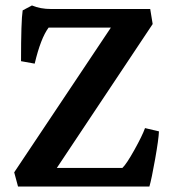

<svg xmlns="http://www.w3.org/2000/svg" viewBox="-20 -683 635 703"><path d="M168 -650H530L539 -595L188 -68H428Q443 -82 472 -134Q501 -186 511 -214L562 -202Q561 -174 548 -100.5Q535 -27 527 0H46L32 -52L386 -582H158Q129 -543 107 -450L57 -459Q57 -607 63 -645L97 -663Q127 -650 168 -650Z"/></svg>

Font: Buenard
Style: Bold
Weight: 700
Foundry: FontFuror
Version: Version 1.002 2011